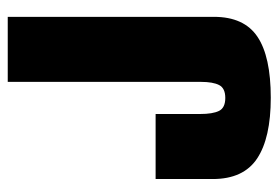

<svg xmlns="http://www.w3.org/2000/svg" viewBox="-132 -583 720 496"><g transform="rotate(-90 228.0 -335.0)"><path d="M223.5 4.5Q119.5 4.5 66.5 -30.8Q13.5 -66 13.5 -145.5V-293H181.5V-178Q181.5 -145.5 189.5 -129.2Q197.5 -113 223 -113Q248 -113 256.2 -128.8Q264.5 -144.5 264.5 -176.5V-675H432.5V-142.5Q432.5 -64.5 381.2 -30Q330 4.5 223.5 4.5Z"/></g></svg>

Font: Anybody Condensed ExtraBold
Style: Regular
Weight: 800
Width: 3
Designer: Tyler Finck
Foundry: Etcetera Type Company
Version: Version 1.010; ttfautohint (v1.8.3) -l 8 -r 50 -G 200 -x 14 